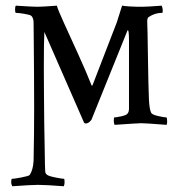

<svg xmlns="http://www.w3.org/2000/svg" viewBox="-20 -438 644 678"><path d="M180.7 -418Q185.5 -401.4 206.1 -356.4Q226.6 -311.5 255.9 -247.1Q285.2 -182.6 303.7 -135.7Q306.6 -135.7 306.6 -136.7L392.6 -359.4L411.1 -418Q434.6 -414.1 482.4 -414.1Q500 -414.1 550.8 -418Q554.7 -410.2 554.7 -401.4Q554.7 -392.6 552.7 -392.6H551.8Q527.3 -392.6 504.9 -377.9Q499 -374 500 -357.4Q501 -340.8 502.4 -237.3Q503.9 -133.8 505.9 -86.9Q507.8 -50.8 513.7 -40Q516.6 -33.2 538.1 -28.3Q559.6 -23.4 567.4 -23.4Q570.3 -23.4 570.3 -7.8Q570.3 -2.9 568.4 2.9Q495.1 -2.9 478.5 -2.9Q466.8 -2.9 384.8 2.9Q381.8 -2.9 381.8 -10.7Q381.8 -23.4 383.8 -23.4Q390.6 -23.4 408.2 -27.3Q425.8 -31.2 429.7 -36.1Q435.5 -42 435.5 -54.7V-293Q435.5 -331.1 431.6 -331.1Q429.7 -331.1 427.7 -324.2L304.7 -19.5Q303.7 -14.6 296.9 -8.3Q290 -2 283.2 -2Q281.2 -2 277.3 -3.9L136.7 -325.2Q134.8 -295.9 134.8 -198.2Q134.8 -155.3 135.3 -102.5Q135.7 -49.8 136.2 -4.4Q136.7 41 137.7 79.6Q138.7 118.2 138.7 142.6L139.6 166Q139.6 173.8 145.5 178.7Q150.4 183.6 174.8 188.5Q199.2 193.4 206.1 193.4Q208 193.4 208 206.1Q208 213.9 205.1 219.7Q141.6 214.8 114.3 214.8Q91.8 214.8 23.4 219.7Q19.5 211.9 19.5 207Q19.5 193.4 22.5 193.4Q30.3 193.4 56.2 188.5Q82 183.6 85 179.7Q96.7 162.1 98.6 129.9Q100.6 32.2 100.6 -54.7Q100.6 -115.2 100.1 -186Q99.6 -256.8 99.1 -304.7Q98.6 -352.5 98.6 -357.4Q98.6 -374 90.8 -381.8Q86.9 -385.7 65.9 -389.2Q44.9 -392.6 36.1 -392.6Q33.2 -392.6 33.2 -405.3Q33.2 -415 36.1 -418Q94.7 -414.1 112.3 -414.1Q129.9 -414.1 180.7 -418Z"/></svg>

Font: Crimson Text
Style: Regular
Weight: 400
Version: Version 0.13